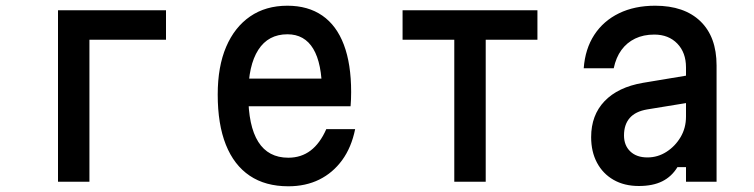

<svg xmlns="http://www.w3.org/2000/svg" viewBox="-20 -636 2640 672"><path d="M183 0V-600H561V-497H293V0Z M822 -361H1145L1107 -313Q1107 -414 1076.5 -465Q1046 -516 986 -516Q919 -516 884 -461.5Q849 -407 849 -305Q849 -195 884 -139.5Q919 -84 989 -84Q1034 -84 1067 -109Q1100 -134 1122 -184H1223Q1210 -120 1177.5 -75.5Q1145 -31 1097.5 -7.5Q1050 16 989 16Q909 16 854 -21Q799 -58 770.5 -129.5Q742 -201 742 -305Q742 -403 771.5 -472Q801 -541 855.5 -578.5Q910 -616 986 -616Q1058 -616 1108 -581.5Q1158 -547 1183.5 -479.5Q1209 -412 1209 -314Q1209 -301 1208.5 -288Q1208 -275 1207 -264H822Z M1570 0V-497H1389V-600H1861V-497H1680V0Z M2392 -373V-277L2245 -253Q2204 -246 2184 -223Q2164 -200 2164 -162Q2164 -127 2186 -106Q2208 -85 2246 -85Q2282 -85 2312.5 -104.5Q2343 -124 2362 -156Q2381 -188 2381 -228V-400Q2381 -452 2350.5 -483.5Q2320 -515 2270 -515Q2232 -515 2203 -501Q2174 -487 2155 -461Q2136 -435 2128 -397H2023Q2028 -465 2060 -514Q2092 -563 2146.5 -589.5Q2201 -616 2273 -616Q2375 -616 2431.5 -561.5Q2488 -507 2488 -407V0H2381V-51H2351Q2331 -18 2298 -1.5Q2265 15 2216 15Q2165 15 2127.5 -6.5Q2090 -28 2069.5 -66.5Q2049 -105 2049 -156Q2049 -233 2096 -282Q2143 -331 2230 -346Z"/></svg>

Font: Martian Mono SemiCondensed
Style: Regular
Weight: 400
Width: 4
Designer: Roman Shamin
Foundry: Evil Martians
Version: Version 1.000